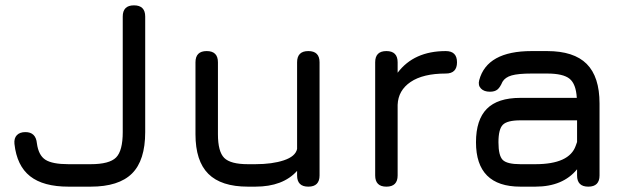

<svg xmlns="http://www.w3.org/2000/svg" viewBox="-20 -698 2356 718"><path d="M236 0Q142 0 92.5 -39Q43 -78 34 -160Q32 -181 43 -192.5Q54 -204 75 -204Q114 -204 118 -162Q124 -117 150 -100.5Q176 -84 236 -84H319Q389 -84 414 -109Q439 -134 439 -204V-636Q439 -678 481 -678Q523 -678 523 -636V-204Q523 -98 473.5 -49Q424 0 319 0Z M711 -465Q711 -507 753 -507Q795 -507 795 -465V-196Q795 -131 818.5 -107.5Q842 -84 907 -84H935Q998 -84 1041.5 -98.5Q1085 -113 1091 -141V-465Q1091 -507 1133 -507Q1175 -507 1175 -465V-42Q1175 0 1133 0Q1091 0 1091 -42V-59Q1038 0 935 0H907Q807 0 759 -48Q711 -96 711 -196Z M1467 -42Q1467 0 1425 0Q1383 0 1383 -42V-465Q1383 -507 1425 -507Q1467 -507 1467 -465V-426Q1528 -507 1647 -507Q1689 -507 1689 -465Q1689 -423 1647 -423Q1562 -423 1515.5 -391.5Q1469 -360 1467 -306Z M1926 0Q1760 0 1760 -166Q1760 -250 1800.5 -291Q1841 -332 1926 -332H2137Q2134 -384 2110 -403.5Q2086 -423 2026 -423H1968Q1918 -423 1893.5 -416Q1869 -409 1859 -392Q1850 -371 1840 -363Q1830 -355 1812 -355Q1790 -355 1778.5 -367Q1767 -379 1772 -398Q1801 -507 1968 -507H2026Q2126 -507 2174 -459Q2222 -411 2222 -311V-42Q2222 0 2180 0Q2138 0 2138 -42V-65Q2085 0 1982 0ZM1982 -84Q2109 -84 2133 -153Q2134 -155 2135.5 -160Q2137 -165 2138 -167V-248H1926Q1877 -248 1860.5 -231.5Q1844 -215 1844 -166Q1844 -116 1860 -100Q1876 -84 1926 -84Z"/></svg>

Font: Jura
Style: Bold
Weight: 700
Designer: Daniel Johnson, Alexei Vanyashin
Foundry: Daniel Johnson
Version: Version 5.103